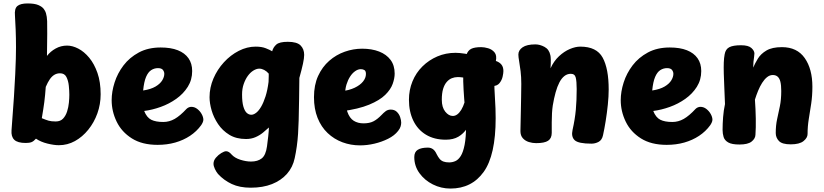

<svg xmlns="http://www.w3.org/2000/svg" viewBox="-20 -826 4789 1116"><path d="M47 -69Q56 -183 61 -262Q66 -341 68.5 -394.5Q71 -448 72 -484.5Q73 -521 73 -551Q73 -605 71 -655Q69 -705 67 -734Q63 -776 81 -791Q99 -806 140 -806Q181 -806 203 -796.5Q225 -787 234.5 -774Q244 -761 247 -750Q253 -730 254 -703Q255 -676 254.5 -629Q254 -582 253 -501Q273 -527 303.5 -544Q334 -561 370 -561Q401 -561 435 -543.5Q469 -526 498.5 -490.5Q528 -455 546.5 -402Q565 -349 565 -278Q565 -220 546 -167Q527 -114 493 -72Q459 -30 415.5 -6Q372 18 322 18Q294 18 255.5 8.5Q217 -1 189 -20Q176 -5 163.5 0Q151 5 130 5Q82 5 63 -13.5Q44 -32 47 -69ZM223 -139Q247 -129 262.5 -124.5Q278 -120 304 -120Q331 -120 346.5 -136.5Q362 -153 370 -178Q378 -203 380.5 -229.5Q383 -256 383 -275Q383 -298 380 -327.5Q377 -357 366 -378.5Q355 -400 329 -400Q311 -400 296.5 -391.5Q282 -383 270 -366Q258 -349 246 -321Q244 -294 242 -273Q240 -252 237.5 -232.5Q235 -213 231.5 -191Q228 -169 223 -139Z M629 -244Q629 -293 646 -346.5Q663 -400 698 -446Q733 -492 787 -521Q841 -550 914 -550Q973 -550 1013.5 -534Q1054 -518 1075.5 -487.5Q1097 -457 1097 -413Q1097 -362 1071.5 -321.5Q1046 -281 1004.5 -251.5Q963 -222 914 -204.5Q865 -187 818 -181Q833 -143 859 -130Q885 -117 929 -117Q964 -117 995.5 -135Q1027 -153 1064 -193Q1070 -199 1077.5 -202Q1085 -205 1092 -205Q1111 -205 1127 -192.5Q1143 -180 1152.5 -162.5Q1162 -145 1162 -130Q1162 -123 1158 -114Q1154 -105 1149 -98Q1123 -62 1084.5 -36.5Q1046 -11 998.5 2.5Q951 16 896 16Q806 16 746.5 -21.5Q687 -59 658 -119Q629 -179 629 -244ZM812 -300Q857 -307 884 -323Q911 -339 923 -359Q935 -379 935 -397Q935 -409 927 -419.5Q919 -430 898 -430Q877 -430 859 -418.5Q841 -407 829 -379Q817 -351 812 -300Z M1198 -261Q1198 -317 1220.5 -369.5Q1243 -422 1281.5 -464Q1320 -506 1368 -530.5Q1416 -555 1466 -555Q1501 -555 1525 -545.5Q1549 -536 1562 -528Q1568 -551 1586 -567Q1604 -583 1653 -583Q1706 -583 1727 -562Q1748 -541 1748 -507Q1748 -488 1741 -455.5Q1734 -423 1720 -373Q1719 -312 1718.5 -250Q1718 -188 1716 -126Q1715 -87 1712.5 -48.5Q1710 -10 1705 25.5Q1700 61 1693 93Q1682 146 1648 184.5Q1614 223 1561 244Q1508 265 1437 265Q1373 265 1327 243.5Q1281 222 1247 185Q1237 173 1229 156Q1221 139 1221 126Q1221 107 1235 90.5Q1249 74 1266.5 63.5Q1284 53 1294 53Q1310 53 1326 72Q1344 92 1377 102.5Q1410 113 1439 113Q1478 113 1501.5 94.5Q1525 76 1532 24Q1537 -13 1539 -33Q1541 -53 1542 -64Q1543 -75 1543 -85Q1528 -71 1508.5 -55Q1489 -39 1464.5 -28.5Q1440 -18 1410 -18Q1353 -18 1313 -42.5Q1273 -67 1247.5 -105Q1222 -143 1210 -184.5Q1198 -226 1198 -261ZM1441 -159Q1454 -159 1469 -170.5Q1484 -182 1498 -206Q1512 -230 1523.5 -266Q1535 -302 1541 -350Q1542 -373 1542 -383Q1542 -393 1542 -395.5Q1542 -398 1542 -398Q1530 -412 1515.5 -419.5Q1501 -427 1487 -427Q1471 -427 1453 -416Q1435 -405 1420.5 -385Q1406 -365 1396.5 -337.5Q1387 -310 1387 -277Q1387 -233 1394.5 -207Q1402 -181 1414 -170Q1426 -159 1441 -159Z M1965 -179 1966 -296Q2010 -301 2041.5 -316Q2073 -331 2090 -352Q2107 -373 2107 -396Q2107 -413 2098.5 -418.5Q2090 -424 2077 -424Q2061 -424 2044.5 -412.5Q2028 -401 2015 -381Q2002 -361 1994 -335Q1986 -309 1986 -279Q1986 -213 1999 -176Q2012 -139 2036 -124Q2060 -109 2093 -109Q2128 -109 2151 -121Q2174 -133 2198 -158Q2209 -170 2221.5 -179.5Q2234 -189 2251 -189Q2273 -189 2286.5 -176Q2300 -163 2306 -145Q2312 -127 2312 -113Q2312 -103 2308.5 -91Q2305 -79 2294 -65Q2273 -38 2236 -19.5Q2199 -1 2156.5 9Q2114 19 2073 19Q2019 19 1970.5 1Q1922 -17 1884.5 -52.5Q1847 -88 1826 -140.5Q1805 -193 1805 -261Q1805 -332 1829 -384.5Q1853 -437 1893.5 -472.5Q1934 -508 1984 -525.5Q2034 -543 2085 -543Q2141 -543 2183.5 -526.5Q2226 -510 2250 -478Q2274 -446 2274 -398Q2274 -371 2262.5 -338.5Q2251 -306 2219 -274.5Q2187 -243 2125.5 -217.5Q2064 -192 1965 -179Z M2864 -471Q2884 -464 2895 -450Q2906 -436 2906 -413Q2906 -401 2901.5 -380.5Q2897 -360 2883.5 -343Q2870 -326 2844 -326Q2827 -326 2806.5 -334.5Q2786 -343 2778 -346Q2736 -360 2701.5 -369Q2667 -378 2641 -378Q2623 -378 2606.5 -371.5Q2590 -365 2576.5 -349.5Q2563 -334 2555.5 -309Q2548 -284 2548 -246Q2548 -202 2568 -177Q2588 -152 2612 -152Q2639 -152 2661 -187.5Q2683 -223 2699 -305L2729 -146Q2714 -109 2694 -79Q2674 -49 2644.5 -31.5Q2615 -14 2571 -14Q2504 -14 2456 -43Q2408 -72 2382.5 -124.5Q2357 -177 2357 -246Q2357 -303 2377.5 -353Q2398 -403 2435.5 -440Q2473 -477 2522 -498Q2571 -519 2628 -519Q2650 -519 2682.5 -514Q2715 -509 2750 -501.5Q2785 -494 2815.5 -486Q2846 -478 2864 -471ZM2676 -438Q2683 -484 2691.5 -508.5Q2700 -533 2719.5 -542.5Q2739 -552 2777 -552Q2795 -552 2817.5 -545.5Q2840 -539 2854.5 -521.5Q2869 -504 2862 -470Q2860 -458 2857.5 -440Q2855 -422 2854 -403.5Q2853 -385 2853 -368Q2853 -311 2857 -253.5Q2861 -196 2861 -139Q2861 76 2791.5 173Q2722 270 2598 270Q2544 270 2496 246Q2448 222 2418 180.5Q2388 139 2388 87Q2388 57 2408.5 44.5Q2429 32 2467 32Q2484 32 2496.5 41Q2509 50 2518 70Q2526 86 2535 97Q2544 108 2557.5 113Q2571 118 2591 118Q2609 118 2626.5 110.5Q2644 103 2658 81Q2672 59 2680.5 16Q2689 -27 2689 -98Q2689 -118 2685.5 -160Q2682 -202 2678 -253Q2674 -304 2672.5 -353Q2671 -402 2676 -438Z M3010 -338Q3010 -379 3006 -412Q3002 -445 2997.5 -470Q2993 -495 2993 -509Q2993 -534 3017.5 -551Q3042 -568 3092 -568Q3118 -568 3145 -553.5Q3172 -539 3179 -505Q3181 -498 3181.5 -479.5Q3182 -461 3180 -429Q3199 -471 3229 -499Q3259 -527 3292 -541Q3325 -555 3353 -555Q3448 -555 3483 -491Q3518 -427 3518 -306Q3518 -266 3513 -217.5Q3508 -169 3500.5 -122.5Q3493 -76 3485 -40Q3479 -12 3459.5 -1.5Q3440 9 3418 9Q3342 9 3320.5 -11Q3299 -31 3308 -71Q3322 -133 3327 -188Q3332 -243 3332 -308Q3332 -353 3326.5 -375Q3321 -397 3298 -397Q3277 -397 3260.5 -384Q3244 -371 3231.5 -347Q3219 -323 3209.5 -289Q3200 -255 3193 -213Q3190 -193 3188.5 -168.5Q3187 -144 3187 -115.5Q3187 -87 3187 -54Q3187 -22 3166 -8Q3145 6 3096 6Q3075 6 3054 -0.5Q3033 -7 3019 -22.5Q3005 -38 3005 -64Q3005 -79 3006 -110.5Q3007 -142 3007.5 -181.5Q3008 -221 3009 -262Q3010 -303 3010 -338Z M3588 -244Q3588 -293 3605 -346.5Q3622 -400 3657 -446Q3692 -492 3746 -521Q3800 -550 3873 -550Q3932 -550 3972.5 -534Q4013 -518 4034.5 -487.5Q4056 -457 4056 -413Q4056 -362 4030.5 -321.5Q4005 -281 3963.5 -251.5Q3922 -222 3873 -204.5Q3824 -187 3777 -181Q3792 -143 3818 -130Q3844 -117 3888 -117Q3923 -117 3954.5 -135Q3986 -153 4023 -193Q4029 -199 4036.5 -202Q4044 -205 4051 -205Q4070 -205 4086 -192.5Q4102 -180 4111.5 -162.5Q4121 -145 4121 -130Q4121 -123 4117 -114Q4113 -105 4108 -98Q4082 -62 4043.5 -36.5Q4005 -11 3957.5 2.5Q3910 16 3855 16Q3765 16 3705.5 -21.5Q3646 -59 3617 -119Q3588 -179 3588 -244ZM3771 -300Q3816 -307 3843 -323Q3870 -339 3882 -359Q3894 -379 3894 -397Q3894 -409 3886 -419.5Q3878 -430 3857 -430Q3836 -430 3818 -418.5Q3800 -407 3788 -379Q3776 -351 3771 -300Z M4192 -510Q4197 -540 4219 -551.5Q4241 -563 4287 -563Q4330 -563 4347.5 -547Q4365 -531 4365 -515Q4365 -506 4363 -494Q4361 -482 4359.5 -467Q4358 -452 4358 -433Q4368 -457 4385 -485Q4402 -513 4435 -532.5Q4468 -552 4525 -552Q4613 -552 4657.5 -488.5Q4702 -425 4702 -322Q4702 -269 4695 -223Q4688 -177 4681 -134Q4674 -91 4674 -47Q4674 -25 4650.5 -6Q4627 13 4576 13Q4526 13 4507.5 -6.5Q4489 -26 4489 -53Q4489 -97 4497 -133.5Q4505 -170 4513 -208.5Q4521 -247 4521 -297Q4521 -331 4516 -351Q4511 -371 4500 -380.5Q4489 -390 4472 -390Q4454 -390 4438.5 -377.5Q4423 -365 4410 -344.5Q4397 -324 4386.5 -298.5Q4376 -273 4368 -247Q4372 -192 4373 -137.5Q4374 -83 4371 -42Q4370 -20 4348.5 -3Q4327 14 4278 14Q4234 14 4213 2Q4192 -10 4186 -29.5Q4180 -49 4180 -71Q4180 -106 4183 -145Q4186 -184 4194 -221Q4192 -275 4190 -319Q4188 -363 4187 -399Q4186 -435 4187 -462.5Q4188 -490 4192 -510Z"/></svg>

Font: Playpen Sans ExtraBold
Style: Regular
Weight: 800
Designer: Laura Meseguer, Veronika Burian, José Scaglione
Foundry: TypeTogether
Version: Version 1.001